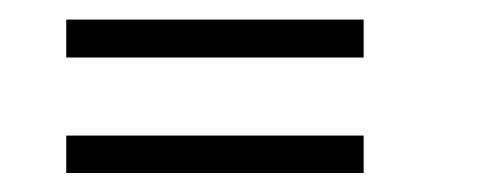

<svg xmlns="http://www.w3.org/2000/svg" viewBox="-20 -341 492 198"><path d="M355 -320.8V-281.7H48.3V-320.8ZM355 -201.2V-162.6H48.3V-201.2Z"/></svg>

Font: Lancelot
Style: Regular
Weight: 400
Designer: Marion Kadi
Foundry: Marion Kadi, Anton Koovit
Version: 1.004